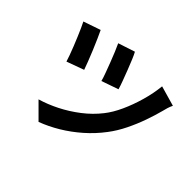

<svg xmlns="http://www.w3.org/2000/svg" viewBox="-174 -1040 1348 1348"><g transform="rotate(45 500.0 -365.5)"><path d="M473 -779Q483 -761 497.5 -726.5Q512 -692 527.5 -651.5Q543 -611 557 -573.5Q571 -536 578 -511L452 -467Q446 -491 432.5 -527.5Q419 -564 404 -603.5Q389 -643 374 -679Q359 -715 348 -738ZM930 -699Q921 -681 914.5 -660Q908 -639 904 -621Q890 -567 866.5 -500Q843 -433 810.5 -366.5Q778 -300 736 -245Q684 -176 619.5 -119.5Q555 -63 485 -21Q415 21 343 48L231 -64Q300 -84 371.5 -120Q443 -156 509.5 -207Q576 -258 626 -322Q664 -370 695.5 -439Q727 -508 749.5 -586.5Q772 -665 780 -742ZM195 -717Q206 -694 222.5 -657Q239 -620 256 -579Q273 -538 287.5 -500.5Q302 -463 311 -437L182 -390Q176 -410 165.5 -439Q155 -468 141.5 -502Q128 -536 114 -569Q100 -602 88 -629Q76 -656 67 -673Z"/></g></svg>

Font: Noto Sans SC
Style: Bold
Weight: 700
Designer: Ryoko NISHIZUKA  (kana, bopomofo & ideographs); Paul D. Hunt (Latin, Greek & Cyrillic); Sandoll Communications , Soo-you
Foundry: Adobe
Version: Version 2.004-H2;hotconv 1.0.118;makeotfexe 2.5.65603